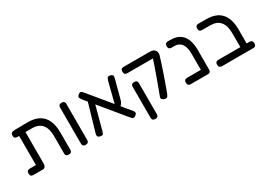

<svg xmlns="http://www.w3.org/2000/svg" viewBox="7 -1380 3268 2339"><g transform="rotate(-30 1640.5 -210.5)"><path d="M100.2 9.8Q87 9.8 76.8 6.1Q66.5 2.5 60.5 -7.2Q54.5 -17 54.5 -35Q54.5 -54 60.5 -63.2Q66.5 -72.5 76.8 -76.1Q87 -79.8 99.2 -79.8H184.5V-517.8L221.5 -490Q192.8 -488.5 172.5 -488.8Q152.2 -489 139.8 -492.8Q127.2 -496.5 121.5 -505Q115.8 -513.5 115.8 -528.5Q115.8 -556.8 128.8 -568Q141.8 -579.2 180.5 -579.5L354.8 -581.5Q449.2 -582.5 512.8 -548.5Q576.2 -514.5 608.4 -446.5Q640.5 -378.5 640.5 -276.2V-36Q640.5 -22.8 637.2 -12.5Q634 -2.2 624.5 3.8Q615 9.8 596.8 9.8Q578.8 9.8 569.1 4.8Q559.5 -0.2 555.8 -9.4Q552 -18.5 552 -29V-273.5Q552 -346.5 531.4 -394.9Q510.8 -443.2 469.8 -467.6Q428.8 -492 366.8 -492H275V-54.5Q275 -23.2 263.4 -6.8Q251.8 9.8 229.2 9.8Z M833.2 9.8Q815.2 9.8 806 3.8Q796.8 -2.2 793.1 -12.5Q789.5 -22.8 789.5 -35V-537.8Q789.5 -550 793.1 -560.1Q796.8 -570.2 806.4 -575.9Q816 -581.5 834.2 -581.5Q852.5 -581.5 862 -575.4Q871.5 -569.2 874.8 -559.5Q878 -549.8 878 -536.8V-34Q878 -21.8 874.4 -12Q870.8 -2.2 861.5 3.8Q852.2 9.8 833.2 9.8Z M1534.5 3.5Q1518.5 15.5 1507.4 16.6Q1496.2 17.8 1488.2 11.8Q1480.2 5.8 1471.5 -4.2L1072.5 -488.5Q1060.8 -504 1053.2 -516.2Q1045.8 -528.5 1048.4 -540.5Q1051 -552.5 1069.2 -566.5Q1086 -579.5 1097.2 -578.1Q1108.5 -576.8 1119.1 -566.8Q1129.8 -556.8 1141.8 -541L1540.8 -57Q1549.5 -46.8 1553 -37.1Q1556.5 -27.5 1552.8 -17.4Q1549 -7.2 1534.5 3.5ZM1035.5 8.8Q1017 4.5 1009.9 -4.6Q1002.8 -13.8 1003.1 -27.1Q1003.5 -40.5 1008 -56.2L1125 -456L1198 -425.8L1093.8 -38.2Q1088.8 -17.5 1083.1 -5.5Q1077.5 6.5 1067.1 9.8Q1056.8 13 1035.5 8.8ZM1407 -164 1373.2 -193 1458.8 -528.5Q1463.5 -544.5 1469 -556.8Q1474.5 -569 1486.1 -573.9Q1497.8 -578.8 1519.8 -571.8Q1538.8 -566.2 1544.8 -556.4Q1550.8 -546.5 1548.6 -533.6Q1546.5 -520.8 1541.8 -503.8L1475 -252Q1469 -231.2 1460.8 -216.5Q1452.5 -201.8 1439.6 -190Q1426.8 -178.2 1407 -164Z M1946 8Q1920 -0.8 1910.5 -13.5Q1901 -26.2 1908.2 -45Q1920.5 -77.8 1937.8 -124.2Q1955 -170.8 1974.5 -224.4Q1994 -278 2013.6 -332.9Q2033.2 -387.8 2050.2 -437.9Q2067.2 -488 2079.5 -527L2154.5 -475.2Q2143.8 -437 2127.6 -388.2Q2111.5 -339.5 2093.9 -287.4Q2076.2 -235.2 2058.5 -185.2Q2040.8 -135.2 2025.8 -93.8Q2010.8 -52.2 2000.5 -26.2Q1995.5 -13.8 1988.4 -4.1Q1981.2 5.5 1971.4 9Q1961.5 12.5 1946 8ZM1725.2 161.2Q1707.2 161.2 1698 155.2Q1688.8 149.2 1685.1 139Q1681.5 128.8 1681.5 116.5V-313.5Q1681.5 -326 1685.1 -336Q1688.8 -346 1698.4 -351.6Q1708 -357.2 1726.2 -357.2Q1744.5 -357.2 1754 -351.2Q1763.5 -345.2 1766.8 -335.5Q1770 -325.8 1770 -312.5V117.5Q1770 129.8 1766.4 139.5Q1762.8 149.2 1753.5 155.2Q1744.2 161.2 1725.2 161.2ZM2152.8 -469.2 2083.8 -492.2H1988.5H1710.8Q1697.5 -492.2 1687.2 -495.9Q1677 -499.5 1671 -509.6Q1665 -519.8 1665 -537.8Q1665 -556.8 1671 -566Q1677 -575.2 1687.2 -578.5Q1697.5 -581.8 1709.8 -581.8L2075.5 -581.5Q2111.5 -581.5 2132.8 -566.5Q2154 -551.5 2159.4 -526.2Q2164.8 -501 2152.8 -469.2Z M2549 9.8Q2531.2 9.8 2521.5 4.8Q2511.8 -0.2 2508 -9.4Q2504.2 -18.5 2504.2 -29V-302.8Q2504.2 -366 2489 -408Q2473.8 -450 2443.6 -471Q2413.5 -492 2368.2 -492H2333Q2319.8 -492 2309.5 -495.6Q2299.2 -499.2 2293.2 -509Q2287.2 -518.8 2287.2 -536.8Q2287.2 -555.8 2293.2 -565Q2299.2 -574.2 2309.5 -577.9Q2319.8 -581.5 2332 -581.5H2365.5Q2441.2 -581.5 2491.6 -550.6Q2542 -519.8 2567.5 -458.6Q2593 -397.5 2593 -305.8V-36Q2593 -22.8 2589.8 -12.5Q2586.5 -2.2 2576.9 3.8Q2567.2 9.8 2549 9.8ZM2313.5 9.8Q2300.2 9.8 2290 6.1Q2279.8 2.5 2273.8 -7.2Q2267.8 -17 2267.8 -35Q2267.8 -54 2273.8 -63.2Q2279.8 -72.5 2289.9 -76.1Q2300 -79.8 2312.5 -79.8H2552.5L2551.5 9.8Z M3104 10.5Q3086.2 10.5 3076.5 5.5Q3066.8 0.5 3063 -8.6Q3059.2 -17.8 3059.2 -28.2V-273.5Q3059.2 -328 3047.6 -368.8Q3036 -409.5 3012.8 -437.2Q2989.5 -465 2955.1 -478.5Q2920.8 -492 2874.2 -492H2762.8Q2749.5 -492 2739.2 -495.6Q2729 -499.2 2723 -509Q2717 -518.8 2717 -536.8Q2717 -555.8 2723 -565Q2729 -574.2 2739.1 -577.9Q2749.2 -581.5 2761.8 -581.5H2871.2Q2940 -581.5 2991.8 -562.1Q3043.5 -542.8 3078.2 -504.5Q3113 -466.2 3130.5 -409.1Q3148 -352 3148 -276.2V-35.2Q3148 -22 3144.8 -11.8Q3141.5 -1.5 3131.9 4.5Q3122.2 10.5 3104 10.5ZM2752.8 10.5Q2739.5 10.5 2729.2 6.9Q2719 3.2 2713 -6.5Q2707 -16.2 2707 -34.2Q2707 -53.2 2713 -62.5Q2719 -71.8 2729.2 -75.4Q2739.5 -79 2751.8 -79H3186Q3199.2 -79 3209 -75.4Q3218.8 -71.8 3224.8 -62.5Q3230.8 -53.2 3230.8 -34.2Q3230.8 -16.2 3224.8 -6.5Q3218.8 3.2 3208.6 6.9Q3198.5 10.5 3185 10.5Z"/></g></svg>

Font: Fredoka Light
Style: Regular
Weight: 300
Designer: Ben Nathan
Foundry: Milena B. Brandão, Ben Nathan
Version: Version 2.001